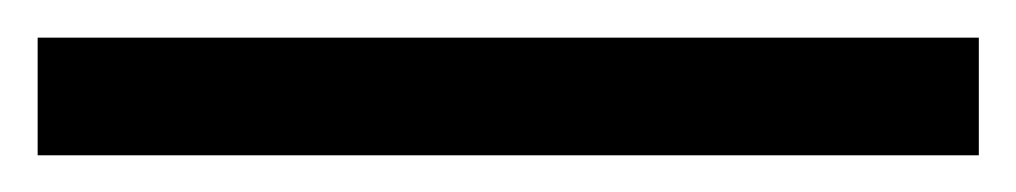

<svg xmlns="http://www.w3.org/2000/svg" viewBox="-20 -270 540 102"><path d="M500 -187.5V-250H0V-187.5Z"/></svg>

Font: UnifontExMono
Style: Regular
Weight: 500
Version: Version 15.0.06